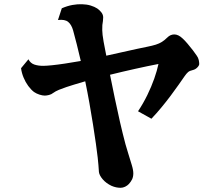

<svg xmlns="http://www.w3.org/2000/svg" viewBox="-20 -831 1040 904"><path d="M367.2 -811Q388.7 -810.5 407 -804.9Q425.3 -799.3 438 -791Q449.2 -783.2 457.5 -772.5Q465.8 -761.7 465.8 -749Q465.8 -739.7 464.6 -731.9Q463.4 -724.1 461.9 -712.9Q461.4 -707 461.4 -689Q461.4 -670.9 467.8 -634.8Q470.7 -619.6 473.9 -603Q477.1 -586.4 480.5 -568.8Q520.5 -577.6 557.6 -585.9Q594.7 -594.2 624.8 -600.8Q654.8 -607.4 672.9 -610.8Q697.3 -615.7 713.6 -620.8Q730 -626 742.4 -633.8Q754.9 -641.6 767.1 -653.8Q775.4 -662.1 783.7 -665.5Q792 -668.9 800.8 -668.9Q819.8 -668.9 839.8 -649.9Q850.1 -640.6 863.3 -625Q876.5 -609.4 888.2 -594.2Q899.9 -579.1 905.8 -569.8Q913.6 -559.1 915.8 -548.3Q918 -537.6 918 -529.8Q918 -522.5 908.9 -513.2Q899.9 -503.9 887.2 -501Q873 -498 865.5 -491.5Q857.9 -484.9 849.1 -472.2Q838.4 -456.5 821.5 -432.6Q804.7 -408.7 783.7 -380.6Q762.7 -352.5 739.5 -324.5Q716.3 -296.4 692.9 -272L629.9 -307.1Q654.3 -343.8 673.6 -383.3Q692.9 -422.9 706.3 -460.9Q719.7 -499 726.1 -529.8Q675.3 -520 616.2 -506.8Q557.1 -493.7 498 -479Q508.8 -425.3 520.5 -368.7Q532.2 -312 544.9 -256.8Q557.6 -201.7 570.8 -151.9Q575.7 -134.8 584 -107.7Q592.3 -80.6 600.1 -55.2Q607.9 -30.3 607.7 -13.9Q607.4 2.4 601.8 13.7Q596.2 24.9 586.9 35.2Q579.6 43 569.1 48.1Q558.6 53.2 547.9 53.2Q537.6 53.2 526.9 51Q516.1 48.8 504.9 43.9Q479.5 31.7 463.6 13.2Q447.8 -5.4 445.8 -21Q444.3 -39.6 443.4 -54.2Q442.4 -68.8 439.9 -89.8Q437.5 -113.8 431.6 -154.1Q425.8 -194.3 418 -244.4Q410.2 -294.4 400.9 -346.2Q396.5 -370.6 391.6 -396.5Q386.7 -422.4 381.3 -448.2Q353 -440.4 327.1 -432.1Q311 -427.2 292.7 -421.1Q274.4 -415 257.8 -408.2Q241.2 -401.4 230 -393.1Q222.2 -386.7 210.7 -383.8Q199.2 -380.9 190.9 -380.9Q180.2 -380.9 165.8 -385.5Q151.4 -390.1 140.1 -397.9Q126 -408.7 113 -426.3Q100.1 -443.8 91.1 -465.6Q82 -487.3 79.1 -509.8L113.8 -551.8Q123.5 -533.2 141.6 -527.1Q159.7 -521 183.1 -521Q197.3 -521 224.1 -523.7Q251 -526.4 286.1 -531.7Q321.3 -537.1 360.4 -543.9Q351.1 -584.5 341.8 -621.1Q332.5 -657.7 324.2 -688Q316.4 -715.3 300.8 -728Q285.2 -740.7 252.9 -736.8L271 -792Q296.9 -803.2 321 -807.6Q345.2 -812 367.2 -811Z"/></svg>

Font: BIZ UDMincho
Style: Bold
Weight: 700
Monospace: yes
Designer: TypeBank Co., Ltd.
Foundry: Morisawa Inc.
Version: Version 1.06